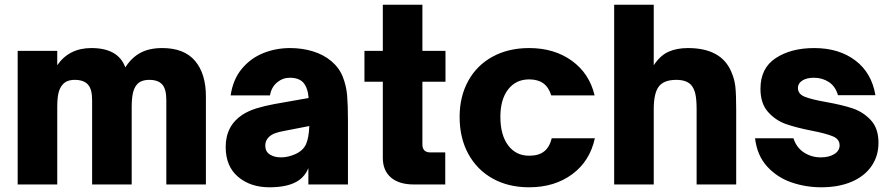

<svg xmlns="http://www.w3.org/2000/svg" viewBox="-20 -783 3784 815"><path d="M55 0V-567H223V-506Q273 -579 368 -579Q482 -579 512 -497Q538 -538 575.5 -558.5Q613 -579 669 -579Q762 -579 808 -524.5Q854 -470 854 -374V0H686V-359Q686 -405 668.5 -424.5Q651 -444 614 -444Q578 -444 561 -424Q549 -410 544 -387Q539 -364 539 -328V0H371V-359Q371 -405 353 -424.5Q335 -444 297 -444Q262 -444 245 -423Q233 -409 228 -387Q223 -365 223 -328V0Z M938 -159Q938 -249 1009 -296Q1036 -313 1068.5 -323Q1101 -333 1143 -341L1290 -367Q1287 -410 1267 -433Q1248 -453 1210 -453Q1180 -453 1156 -433Q1132 -413 1126 -378H959Q969 -446 1006.5 -491Q1044 -536 1097.5 -557.5Q1151 -579 1211 -579Q1263 -579 1308.5 -565Q1354 -551 1387 -523Q1420 -495 1435 -457Q1450 -419 1453.5 -378Q1457 -337 1457 -269V0H1289V-69Q1275 -36 1249 -18Q1206 12 1124 12Q1043 12 990.5 -32.5Q938 -77 938 -159ZM1234 -129Q1267 -144 1279 -171Q1291 -198 1293 -248L1190 -228Q1162 -223 1146.5 -217Q1131 -211 1121 -201Q1106 -186 1106 -165Q1106 -140 1125 -127.5Q1144 -115 1173 -115Q1203 -115 1234 -129Z M1736 0Q1674 0 1639.5 -29.5Q1605 -59 1605 -113V-436H1527V-567H1605V-763H1773V-567H1871V-436H1773V-170Q1773 -136 1807 -136H1870V0Z M1931 -287Q1931 -373 1967.5 -439.5Q2004 -506 2071 -542.5Q2138 -579 2226 -579Q2333 -579 2407.5 -525Q2482 -471 2504 -378H2320Q2309 -413 2286 -429.5Q2263 -446 2226 -446Q2170 -446 2137 -403.5Q2104 -361 2104 -287Q2104 -210 2137 -166Q2170 -122 2226 -122Q2267 -122 2290 -140.5Q2313 -159 2322 -196H2505Q2484 -99 2409 -43.5Q2334 12 2226 12Q2138 12 2071.5 -25Q2005 -62 1968 -129.5Q1931 -197 1931 -287Z M2587 0V-763H2755V-506Q2782 -547 2817 -563Q2852 -579 2900 -579Q3040 -579 3083 -481Q3098 -448 3101.5 -414.5Q3105 -381 3105 -317V0H2937V-319Q2937 -361 2931.5 -385Q2926 -409 2913 -423Q2893 -444 2851 -444Q2797 -444 2776 -415Q2755 -387 2755 -319V0Z M3185 -196H3348Q3361 -156 3393 -135.5Q3425 -115 3464 -115Q3499 -115 3521.5 -129Q3544 -143 3544 -166Q3544 -192 3516 -204Q3488 -216 3427 -228Q3360 -241 3316 -256.5Q3272 -272 3240 -308Q3208 -344 3208 -406Q3208 -494 3273 -536.5Q3338 -579 3436 -579Q3541 -579 3610.5 -526.5Q3680 -474 3696 -379H3537Q3526 -417 3498 -435Q3470 -453 3435 -453Q3404 -453 3385.5 -441Q3367 -429 3367 -410Q3367 -384 3395.5 -372.5Q3424 -361 3486 -350Q3554 -338 3599 -323Q3644 -308 3676.5 -273Q3709 -238 3709 -177Q3709 -121 3679.5 -78Q3650 -35 3595 -11.5Q3540 12 3466 12Q3401 12 3340.5 -8.5Q3280 -29 3237 -75.5Q3194 -122 3185 -196Z"/></svg>

Font: Open Sauce One Black
Style: Regular
Weight: 900
Designer: Alfredo Marco Pradil
Foundry: Creative Sauce Fz LLC
Version: Version 1.477